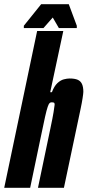

<svg xmlns="http://www.w3.org/2000/svg" viewBox="-41 -890 415 910"><path d="M-21 0 135 -743H259L197 -453H205Q216 -482 231 -496Q246 -510 261.5 -514Q277 -518 289 -518Q313 -518 327 -512Q341 -506 347.5 -492Q354 -478 354 -455Q354 -448 350.5 -425Q347 -402 341 -374L262 0H139L198 -282Q209 -334 213 -359Q217 -384 218 -394Q218 -402 214.5 -403.5Q211 -405 203 -405Q198 -405 194 -401.5Q190 -398 185 -383.5Q180 -369 172.5 -336Q165 -303 153 -244L102 0ZM72 -757V-768L154 -870H285L323 -768V-757H238L209 -807L165 -757Z"/></svg>

Font: Saira UltraCondensed Black
Style: Italic
Weight: 900
Width: 1
Italic angle: -12°
Designer: Hector Gatti with collaboration of the Omnibus-Type team
Foundry: Omnibus-Type
Version: Version 1.101